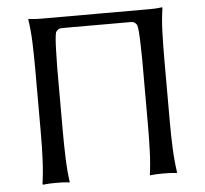

<svg xmlns="http://www.w3.org/2000/svg" viewBox="-50 -740 851 796"><g transform="rotate(-5 375.0 -342.0)"><path d="M597.7 -683.6Q625 -683.6 639.2 -685.3Q653.3 -687 653.3 -687L654.3 -683.6Q647.5 -641.1 645.5 -586.2Q643.6 -531.2 643.6 -471.7V-212.4Q643.6 -152.8 646 -99.1Q648.4 -45.4 655.3 0L653.3 2.9Q653.3 2.9 639.2 1.5Q625 0 597.7 0Q570.3 0 556.6 1.5Q543 2.9 543 2.9L542 0Q548.3 -42.5 550.3 -97.7Q552.2 -152.8 552.2 -212.4V-471.7Q552.2 -478 551.8 -498.8Q551.3 -519.5 550.8 -544.9Q550.3 -570.3 548.6 -592Q546.9 -613.8 543.9 -623Q538.1 -630.9 533 -634Q527.8 -637.2 516.1 -637.2H234.4Q222.7 -637.2 217.5 -634Q212.4 -630.9 206.5 -623Q203.6 -613.8 201.9 -592Q200.2 -570.3 199.7 -544.9Q199.2 -519.5 198.7 -498.8Q198.2 -478 198.2 -471.7V-212.4Q198.2 -152.8 200.2 -97.7Q202.1 -42.5 208.5 0L207.5 2.9Q207.5 2.9 193.8 1.5Q180.2 0 152.8 0Q126.5 0 111.8 1.5Q97.2 2.9 97.2 2.9L95.2 0Q102.1 -45.4 104.5 -99.1Q106.9 -152.8 106.9 -212.4V-471.7Q106.9 -531.2 105 -586.2Q103 -641.1 96.2 -683.6L97.2 -687Q97.2 -687 111.8 -685.3Q126.5 -683.6 152.8 -683.6Z"/></g></svg>

Font: Kurinto Seri
Style: Regular
Weight: 400
Designer: Kurinto was developed by Clint Goss from a range of fonts that are compatible with the SIL Open Font License Version 1.1
Foundry: Clinton F. Goss
Version: Version 2.196; July 25, 2020